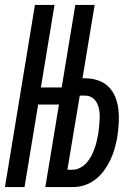

<svg xmlns="http://www.w3.org/2000/svg" viewBox="-28 -755 548 775"><path d="M-8 0 113 -735H192L137 -402H221L276 -735H354L305 -439H316Q343 -439 368 -430.5Q393 -422 410.5 -404.5Q428 -387 437.5 -363Q447 -339 450 -313Q453 -287 451.5 -260Q450 -233 446 -206V-205Q442 -182 435.5 -158Q429 -134 418.5 -111.5Q408 -89 393 -68Q378 -47 357.5 -31Q337 -15 313.5 -7.5Q290 0 266 0H155L210 -333H126L71 0ZM244 -70H265Q281 -70 296 -78Q311 -86 322 -98.5Q333 -111 340.5 -125.5Q348 -140 353.5 -155Q359 -170 362.5 -185.5Q366 -201 369 -217Q371 -233 372.5 -248.5Q374 -264 374.5 -279.5Q375 -295 372.5 -310.5Q370 -326 363.5 -339Q357 -352 344.5 -360.5Q332 -369 316 -369H294Z"/></svg>

Font: Iosevka Curly
Style: Italic
Weight: 400
Italic angle: -9°
Monospace: yes
Designer: Belleve Invis
Foundry: Belleve Invis
Version: Version 22.1.2; ttfautohint (v1.8.4)